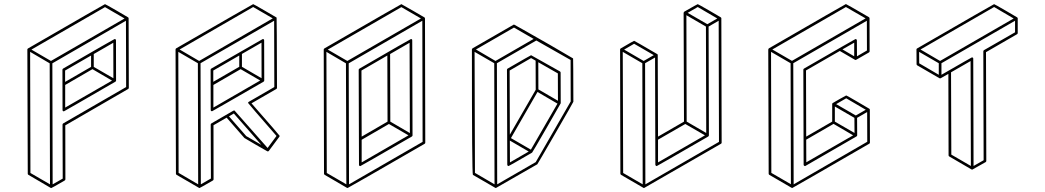

<svg xmlns="http://www.w3.org/2000/svg" viewBox="-20 -854 5167 949"><path d="M233.9 75.2H231.9L231 74.7H230.5L120.6 10.3Q117.2 8.3 117.2 4.9L115.2 -609.9Q115.7 -612.8 118.7 -614.7Q497.1 -833.5 499 -833.5Q501 -833.5 557.6 -800.8L613.3 -768.1L614.3 -767.1Q614.3 -766.6 614.7 -766.6L615.7 -764.2L616.7 -419.9Q616.7 -416 613.3 -414.1L302.7 -234.4L303.2 32.2Q303.2 36.1 299.8 38.1Q236.3 75.2 233.9 75.2ZM227.1 57.1 225.6 -541 128.9 -597.7 130.4 1ZM231.9 -552.7 595.7 -762.7 499 -818.8 135.3 -608.9ZM240.2 57.1 290 28.8 289.1 -238.3Q289.6 -242.2 292.5 -244.1L603.5 -423.8L602.5 -751.5L238.8 -541ZM295.9 -303.7Q289.1 -303.7 289.1 -310.5L288.6 -509.3Q288.6 -512.7 292 -515.1Q544.4 -661.1 546.4 -661.1Q553.2 -661.1 553.2 -654.3L553.7 -455.1Q553.2 -451.7 550.3 -450.2Q297.4 -303.7 295.9 -303.7ZM301.8 -449.2 430.2 -523.4V-579.6L301.8 -505.4ZM302.2 -322.3 533.7 -455.6 437 -512.2 302.2 -434.1ZM540.5 -467.3 540 -642.6 443.4 -586.9V-523.4Z M966.3 75.2H964.4Q964.4 74.7 963.6 74.5Q962.9 74.2 853 10.3Q849.6 8.3 849.6 4.4L847.7 -609.9Q848.1 -613.3 851.1 -615.2Q1229.5 -833.5 1231.4 -833.5Q1233.4 -833.5 1289.3 -801Q1345.2 -768.6 1345.7 -768.1H1346.2L1347.2 -766.1Q1348.1 -766.1 1349.1 -419.9Q1349.1 -416 1345.7 -414.1L1223.1 -343.3Q1361.8 -185.1 1362.3 -182.6Q1362.3 -180.2 1360.8 -178.2L1308.6 -107.9H1308.1Q1308.1 -106.9 1307.1 -106.4Q1306.2 -106 1304.7 -106V-105.5Q1302.7 -106 1301.3 -106.2Q1299.8 -106.4 1244.4 -138.7Q1189 -170.9 1188 -171.9L1100.1 -272.5L1035.2 -234.9L1035.6 32.2Q1035.6 36.1 1032.2 38.1Q968.3 75.2 966.3 75.2ZM959.5 57.1 958 -541.5 861.3 -597.7 862.8 0.5ZM964.4 -552.7 1328.1 -763.2 1231.4 -819.3 867.7 -609.4ZM1271.5 -138.2 1135.7 -293 1111.8 -278.8 1197.3 -181.2ZM972.7 57.1 1022.5 28.3 1021.5 -238.8Q1022 -242.2 1024.9 -244.1L1133.8 -307.1Q1136.2 -308.1 1138.7 -308.1Q1140.1 -307.6 1302.7 -122.6L1346.7 -182.1Q1206.1 -343.3 1206.1 -345.2Q1206.1 -348.6 1209.5 -350.6L1335.9 -423.8L1335 -751.5L971.2 -541.5ZM1028.3 -304.2Q1021.5 -304.2 1021.5 -310.5L1021 -509.3Q1021 -513.2 1024.4 -515.1Q1277.8 -661.1 1278.8 -661.1Q1285.6 -661.1 1285.6 -654.3L1286.1 -455.6Q1285.6 -452.1 1282.7 -450.2Q1029.8 -304.2 1028.3 -304.2ZM1034.2 -449.7 1162.6 -523.9V-579.6L1034.2 -505.4ZM1034.7 -322.3 1266.1 -456.1 1169.4 -512.2 1034.7 -434.1ZM1272.9 -467.3 1272.5 -643.1 1175.8 -587.4V-523.9Z M1698.2 75.2Q1696.3 75.2 1696.3 74.7H1695.3L1585 10.3Q1582 8.3 1581.5 4.9L1580.1 -609.4Q1580.6 -612.8 1583.5 -614.7Q1961.9 -833.5 1963.9 -833.5Q1965.3 -833.5 2021.5 -800.8L2077.6 -768.1H2078.1V-767.6H2078.6V-767.1H2079.1L2079.6 -766.1V-765.6Q2080.1 -763.7 2080.3 -763.7Q2080.6 -763.7 2080.6 -763.2L2082 -148.9Q2082 -145 2078.6 -143.1Q1700.7 75.2 1698.2 75.2ZM1691.9 57.1 1689.9 -541 1593.3 -597.7 1595.2 1ZM1696.8 -552.7 2060.5 -762.7 1963.9 -818.8 1600.1 -608.9ZM1705.1 57.1 2068.8 -152.8 2067.4 -751.5 1703.6 -541ZM1761.2 -33.2Q1754.4 -33.2 1754.4 -39.6L1752.9 -509.3Q1753.4 -512.7 1756.3 -514.6Q2008.8 -661.1 2011.2 -661.1Q2017.6 -661.1 2017.6 -654.3L2019 -184.1Q2018.6 -181.2 2015.6 -179.2Q1763.2 -33.2 1761.2 -33.2ZM1767.6 -178.7 1895.5 -252.9 1894.5 -579.6 1766.6 -505.4ZM1767.6 -51.3 1999 -185.1 1902.3 -241.2 1767.6 -163.1ZM2005.9 -196.3 2004.4 -642.6 1908.2 -586.9 1909.2 -252.9Z M2493.7 -33.2Q2492.2 -33.2 2490.7 -34.2Q2487.3 -36.1 2487.3 -40L2485.8 -509.3Q2485.8 -513.2 2489.3 -515.1Q2603.5 -581.1 2605 -581.1Q2606.4 -581.1 2747.6 -501Q2751 -499 2751 -495.1L2751.5 -343.8Q2751 -343.3 2751 -342.8Q2751 -342.3 2681.4 -221.4Q2611.8 -100.6 2609.9 -99.6Q2495.6 -33.2 2493.7 -33.2ZM2500 -188.5 2627.9 -410.2 2627.4 -554.2 2605 -566.9 2499 -505.4ZM2500.5 -51.3 2593.3 -105 2500 -159.2ZM2604 -114.3 2735.4 -341.8 2636.7 -399.4 2505.4 -171.4ZM2737.8 -356 2737.3 -491.2 2640.6 -546.4 2641.1 -412.1ZM2431.2 75.2Q2429.7 75.2 2428.5 74.7Q2427.2 74.2 2317.4 10.3Q2312.5 7.3 2312.5 -609.4Q2313 -613.3 2315.9 -615.2Q2518.1 -731.9 2519 -732.2Q2520 -732.4 2521 -732.4Q2522.5 -732.4 2700.2 -630.9Q2811 -566.4 2811.5 -565.9Q2812 -565.4 2812.7 -564.7Q2813.5 -564 2814 -351.1Q2814 -349.1 2725.6 -196Q2637.2 -43 2635.7 -42Q2432.6 75.2 2431.2 75.2ZM2424.3 57.1 2422.9 -541.5 2325.7 -597.7 2327.6 0.5ZM2429.2 -552.7 2617.7 -661.6 2520.5 -717.8 2332.5 -609.4ZM2437.5 57.1 2627.9 -52.7 2800.8 -352.5 2800.3 -557.6 2630.9 -653.8 2436 -541.5Z M3163.6 75.2H3161.6L3049.8 10.3Q3046.9 8.3 3046.4 4.4L3044.9 -609.9Q3045.4 -613.3 3048.3 -614.7Q3112.3 -652.3 3114.3 -652.3Q3116.2 -652.3 3228 -586.9L3229 -586.4V-585.9H3229.5V-585.4L3230.5 -585L3231 -582L3232.4 -178.7L3360.8 -252.9L3358.9 -791H3359.4Q3359.4 -794.4 3362.3 -796.4Q3426.8 -833.5 3428.7 -833.5Q3430.7 -833.5 3487.3 -800.8L3543 -768.1V-767.6H3543.5V-767.1H3543.9L3544.4 -766.1V-765.6H3544.9Q3544.9 -764.2 3545.4 -764.2L3546.9 -148.9Q3546.9 -145.5 3543.9 -143.6Q3165 75.2 3163.6 75.2ZM3476.1 -734.4 3525.4 -762.7 3428.7 -819.3 3378.9 -790.5ZM3470.7 -196.8 3469.2 -722.7 3372.6 -778.8 3374 -252.9ZM3232.4 -51.3 3464.4 -185.1 3367.2 -241.2 3232.4 -163.6ZM3156.7 57.1 3154.8 -541.5 3058.1 -597.7 3060.1 1ZM3161.6 -552.7 3211.4 -581.5 3114.3 -637.7 3064.9 -608.9ZM3169.9 57.1 3533.7 -152.8 3532.2 -751.5 3482.4 -722.7 3483.9 -184.6Q3483.4 -181.2 3480.5 -179.2Q3228 -33.2 3226.1 -33.2Q3224.1 -33.2 3222.7 -34.2Q3219.7 -36.1 3219.2 -40L3217.8 -569.8L3168.5 -541.5Z M3896 75.2Q3895 75.2 3894.5 74.7H3893.6V74.2H3892.6L3782.7 10.3Q3779.3 8.3 3779.3 4.4L3777.3 -609.4L3777.8 -609.9Q3777.8 -613.3 3780.8 -615.2Q4159.2 -834 4161.1 -834Q4163.1 -834 4274.9 -769L4275.4 -768.1H4275.9V-767.6H4276.4V-767.1H4276.9L4277.8 -764.6L4278.3 -600.6Q4278.3 -596.7 4274.9 -594.7Q4211.4 -558.1 4210.7 -557.9Q4210 -557.6 4207.5 -557.6V-558.1H4206.5L4130.9 -602.1L3963.9 -505.9L3964.8 -178.7L4093.3 -252.9V-339.8Q4093.3 -342.3 4095.2 -344.2Q4095.7 -344.7 4128.4 -363.5Q4161.1 -382.3 4162.6 -382.3Q4164.6 -382.3 4220.5 -349.6Q4276.4 -316.9 4276.9 -316.4H4277.3L4277.8 -315.4H4278.3L4278.8 -313.5L4279.3 -312.5L4279.8 -149.4Q4279.8 -145.5 4276.4 -143.6Q3897.9 75.2 3896 75.2ZM4210 -283.2 4259.3 -311.5 4162.6 -368.2 4112.8 -339.4ZM4203.6 -196.8 4203.1 -271.5 4106.4 -327.6V-252.9ZM3965.3 -51.8 4196.8 -185.1 4100.1 -241.7 3964.8 -163.6ZM4202.1 -575.7V-643.1L4144 -609.9ZM3889.2 56.6 3887.7 -541.5 3791 -597.7 3792.5 0.5ZM3894.5 -553.2 4258.3 -763.2 4161.1 -819.3 3797.4 -609.4ZM3902.8 57.1 4266.6 -153.3 4266.1 -300.3 4216.3 -271.5 4216.8 -184.6Q4216.3 -181.2 4213.4 -179.7Q3960.9 -33.7 3960.2 -33.4Q3959.5 -33.2 3958.5 -33.2Q3957 -33.2 3955.6 -34.2Q3952.1 -36.1 3952.1 -40L3950.7 -509.3Q3950.7 -513.2 3954.1 -515.1Q4207 -661.1 4208.5 -661.1Q4210.4 -661.1 4211.9 -660.2Q4215.3 -658.2 4215.3 -654.8L4215.8 -575.7L4265.1 -604.5L4264.6 -751.5L3900.9 -541.5Q3901.4 -242.2 3902.8 57.1Z M4785.6 -15.6Q4783.2 -15.6 4782.7 -16.1Q4782.2 -16.6 4671.9 -80.6Q4668.9 -82.5 4668.5 -85.9L4667.5 -488.8Q4628.9 -466.8 4628.4 -466.8Q4627.9 -466.8 4627 -466.8L4623.5 -467.3L4513.2 -531.2Q4510.3 -533.2 4510.3 -537.1L4509.8 -609.9Q4510.3 -613.3 4513.2 -614.7Q4891.6 -833.5 4893.6 -833.5Q4895.5 -833.5 4951.4 -801Q5007.3 -768.6 5007.6 -768.1Q5007.8 -767.6 5008.8 -766.6Q5009.8 -765.6 5010.3 -764.2V-690.9Q5010.3 -687 5007.3 -685.1L4853.5 -596.2L4855 -58.6Q4855 -54.7 4851.6 -52.7Q4787.1 -15.6 4785.6 -15.6ZM4620.1 -484.4V-541.5L4522.9 -597.7L4523.4 -541ZM4626.5 -552.7 4990.2 -762.7 4893.6 -819.3 4529.8 -609.4ZM4778.8 -33.7 4777.3 -552.2 4680.7 -496.6 4682.1 -89.8ZM4792 -33.7 4841.8 -62 4840.3 -600.1Q4840.3 -603.5 4843.3 -606L4997.1 -694.3V-751.5L4633.3 -541.5V-484.4Q4782.2 -570.3 4783.7 -570.3Q4790.5 -570.3 4790.5 -564Z"/></svg>

Font: 3D Isometric
Style: Regular
Weight: 400
Designer: GGBotNet
Version: 1.10